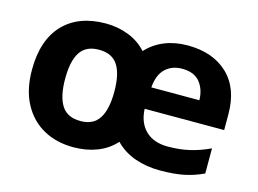

<svg xmlns="http://www.w3.org/2000/svg" viewBox="-81 -697 1140 849"><g transform="rotate(15 489.0 -273.0)"><path d="M683 -556Q799 -556 867 -491.5Q935 -427 935 -308V-236H571Q574 -172 611 -136.5Q648 -101 712 -101Q767 -101 812 -111.5Q857 -122 904 -144V-29Q862 -9 816.5 0.5Q771 10 706 10Q644 10 591.5 -8.5Q539 -27 501 -66Q467 -28 418 -9Q369 10 310 10Q232 10 172.5 -23Q113 -56 79 -119.5Q45 -183 45 -274Q45 -410 114.5 -483Q184 -556 309 -556Q364 -556 413 -537Q462 -518 496 -480Q531 -518 578.5 -537Q626 -556 683 -556ZM309 -436Q250 -436 223.5 -395.5Q197 -355 197 -274Q197 -193 223.5 -151.5Q250 -110 310 -110Q369 -110 395.5 -151.5Q422 -193 422 -274Q422 -355 395.5 -395.5Q369 -436 309 -436ZM686 -450Q640 -450 610 -422Q580 -394 575 -335H795Q794 -385 767.5 -417.5Q741 -450 686 -450Z"/></g></svg>

Font: Noto Sans Lisu
Style: Regular
Weight: 400
Designer: Monotype Design Team. David Williams.
Foundry: Monotype Imaging Inc.
Version: Version 2.102